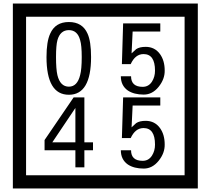

<svg xmlns="http://www.w3.org/2000/svg" viewBox="-20 -980 1195 1090"><path d="M1103 90H53V-960H1103ZM1028 15V-885H128V15ZM497 -656Q497 -442 371 -442Q244 -442 244 -656Q244 -744 265 -789Q294 -855 371 -855Q448 -855 477 -789Q497 -745 497 -656ZM444 -656Q444 -723 435 -752Q420 -809 371 -809Q322 -809 306 -752Q298 -723 298 -656Q298 -587 306 -553Q322 -488 371 -488Q419 -488 435 -554Q444 -587 444 -656ZM915 -580Q916 -531 880.5 -487Q845 -443 796 -443Q741 -443 706 -466Q666 -494 666 -547H724Q724 -487 790 -487Q824 -487 843 -517Q860 -544 860 -579Q860 -673 795 -673Q748 -673 722 -616H672L679 -847H890V-801H733L727 -677Q740 -689 753 -701Q772 -714 807 -714Q859 -714 889 -672Q915 -635 915 -580ZM508 -127H459V-30H408V-127H233V-185L398 -427H459V-172H508ZM408 -172V-367L277 -172ZM915 -160Q916 -111 880.5 -67Q845 -23 796 -23Q741 -23 706 -46Q666 -74 666 -127H724Q724 -67 790 -67Q824 -67 843 -97Q860 -124 860 -159Q860 -253 795 -253Q748 -253 722 -196H672L679 -427H890V-381H733L727 -257Q740 -269 753 -281Q772 -294 807 -294Q859 -294 889 -252Q915 -215 915 -160Z"/></svg>

Font: Unicode BMP Fallback SIL
Style: Regular
Weight: 400
Foundry: NRSI, SIL International
Version: Version 5.1 Based on Unicode 5.1